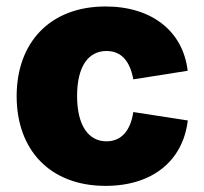

<svg xmlns="http://www.w3.org/2000/svg" viewBox="-20 -573 640 602"><path d="M311 9.8C458 9.8 553.7 -68.8 568.8 -195.3L397.9 -221.7C389.2 -162.6 359.9 -129.9 314 -129.9C256.3 -129.9 221.7 -181.2 221.7 -272C221.7 -363.8 256.3 -413.1 314 -413.1C360.4 -413.1 387.7 -381.3 397.9 -324.2L568.4 -351.1C554.2 -474.1 457 -552.7 311 -552.7C136.2 -552.7 32.2 -439 32.2 -271.5C32.2 -103.5 136.2 9.8 311 9.8Z"/></svg>

Font: Raveo ExtraBold
Style: Regular
Weight: 800
Designer: Jakub Foglar, Rasmus Andersson (Inter)
Foundry: Jakubfoglar.com
Version: Version 1.100;Glyphs 3.2.3 (3260)